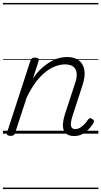

<svg xmlns="http://www.w3.org/2000/svg" viewBox="-20 -905 686 1300"><path d="M483 16Q455 16 437 6Q419 -4 411.5 -23.5Q404 -43 406.5 -70.5Q409 -98 420 -133L488 -340Q502 -380 499 -409Q496 -438 476.5 -453.5Q457 -469 419 -469Q389 -469 355.5 -456.5Q322 -444 288 -417.5Q254 -391 221.5 -347.5Q189 -304 160 -243L82 -4Q79 6 72.5 10.5Q66 15 51 15Q39 15 31 10Q23 5 27 -6L186 -494Q190 -506 196.5 -510.5Q203 -515 216 -515Q233 -515 239 -509Q245 -503 241 -491L203 -373Q231 -415 261.5 -442.5Q292 -470 322 -487.5Q352 -505 380 -512Q408 -519 433 -519Q483 -519 513 -497Q543 -475 551 -431.5Q559 -388 537 -323L469 -114Q461 -87 460 -68.5Q459 -50 466.5 -40.5Q474 -31 490 -31Q507 -31 522.5 -40.5Q538 -50 552 -64.5Q566 -79 575 -94Q580 -101 587 -104Q594 -107 604 -100Q615 -94 616 -86.5Q617 -79 612 -71Q601 -52 582 -31.5Q563 -11 538.5 2.5Q514 16 483 16ZM0 365H646V375H0ZM0 -20H646V0H0ZM0 -505H646V-500H0ZM0 -885H646V-875H0Z"/></svg>

Font: Playwrite DK Loopet Guides
Style: Regular
Weight: 400
Designer: Veronika Burian, José Scaglione
Foundry: TypeTogether
Version: Version 1.003